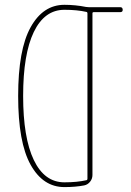

<svg xmlns="http://www.w3.org/2000/svg" viewBox="-20 -760 540 790"><path d="M245.1 -719.7Q163.1 -719.7 119.1 -628.4Q75.2 -537.1 75.2 -365.2Q75.2 -193.4 119.1 -101.6Q163.1 -9.8 245.1 -9.8Q296.9 -9.8 335.9 -18.6Q339.8 -19.5 339.8 -25.4V-705.1Q339.8 -710 335.9 -710.9Q296.9 -719.7 245.1 -719.7ZM245.1 9.8Q157.2 9.8 106 -82Q54.7 -173.8 54.7 -364.7Q54.7 -555.7 106 -647.9Q157.2 -740.2 245.1 -740.2Q290 -740.2 334 -731.4Q337.9 -730.5 344.7 -730.5H474.6Q484.4 -730.5 484.9 -720.2Q485.4 -710 474.6 -710H365.2Q360.4 -710 360.4 -705.1V-40Q360.4 -24.4 350.6 -12.2Q340.8 0 326.2 2.9Q290 9.8 245.1 9.8Z"/></svg>

Font: Rounded Mgen+ 1mn thin
Style: Regular
Weight: 100
Designer: [Source Han Sans]
Ryoko NISHIZUKA  (kana & ideographs); Paul D. Hunt (Latin, Greek & Cyrillic); Wenlong ZHANG  (bopomofo
Version: Version 1.059.20150602